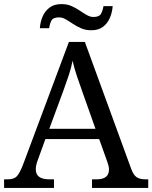

<svg xmlns="http://www.w3.org/2000/svg" viewBox="-20 -919 745 939"><path d="M0 0V-42H19Q48 -42 62.5 -57Q77 -72 95 -120L317 -714H395L621 -95Q632 -64 647.5 -53Q663 -42 692 -42H705V0H430V-42H453Q513 -42 513 -90Q513 -98 511 -107Q509 -116 505 -127L465 -239H202L164 -134Q155 -110 155 -91Q155 -42 221 -42H244V0ZM221 -289H447L385 -464Q369 -508 356 -547Q343 -586 335 -622Q328 -586 317 -553Q306 -520 289 -473ZM426 -771Q399 -771 377 -780.5Q355 -790 336.5 -802.5Q318 -815 301.5 -824.5Q285 -834 269 -834Q239 -834 231 -817.5Q223 -801 220 -781H175Q177 -812 188.5 -838.5Q200 -865 222.5 -882Q245 -899 281 -899Q308 -899 329.5 -889.5Q351 -880 369.5 -867.5Q388 -855 404.5 -845.5Q421 -836 437 -836Q466 -836 474.5 -852.5Q483 -869 486 -889H531Q529 -859 517.5 -832Q506 -805 484 -788Q462 -771 426 -771Z"/></svg>

Font: Noto Serif Dives Akuru
Style: Regular
Weight: 400
Designer: Fernando Caro
Foundry: Fernando Caro
Version: Version 2.000; ttfautohint (v1.8.4.7-5d5b)